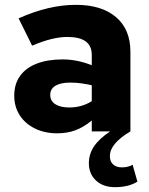

<svg xmlns="http://www.w3.org/2000/svg" viewBox="-20 -544 619 795"><path d="M456 231Q407 231 377.5 203.5Q348 176 348 132Q348 94 369 62.5Q390 31 436 0H360V-45Q326 -17 292 -4.5Q258 8 217 8Q165 8 124.5 -12Q84 -32 61.5 -67Q39 -102 39 -148Q39 -196 63 -229.5Q87 -263 132 -280.5Q177 -298 240 -298Q268 -298 297 -292.5Q326 -287 360 -274V-316Q360 -354 335 -372.5Q310 -391 258 -391Q229 -391 193.5 -382.5Q158 -374 113 -355L57 -468Q182 -524 294 -524Q401 -524 460.5 -473Q520 -422 520 -330V0Q477 26 456 51Q435 76 435 103Q435 125 448.5 137Q462 149 484 149Q498 149 510 146Q522 143 529 138L549 208Q513 231 456 231ZM267 -99Q293 -99 316 -105.5Q339 -112 360 -125V-191Q338 -196 316 -199Q294 -202 271 -202Q231 -202 209.5 -189Q188 -176 188 -151Q188 -126 209 -112.5Q230 -99 267 -99Z"/></svg>

Font: Red Hat Text
Style: Bold
Weight: 700
Designer: Pentagram, MCKL
Foundry: MCKL
Version: Version 1.030